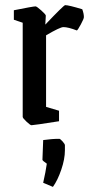

<svg xmlns="http://www.w3.org/2000/svg" viewBox="-20 -481 350 751"><path d="M103 8.8Q98.6 8.8 83.7 -5.1Q68.8 -19 68.8 -23.9V-392.1L34.2 -403.8V-440.9Q110.4 -456.1 119.1 -456.1Q123.5 -456.1 141.4 -440.2Q159.2 -424.3 159.2 -419.9L157.2 -384.8Q229.5 -460.9 234.9 -460.9Q248.5 -460.9 301.8 -444.8Q308.1 -427.7 308.1 -414.1Q308.1 -407.7 296.4 -386Q284.7 -364.3 280.8 -361.8Q246.6 -375 228 -375Q214.8 -375 160.2 -342.8V-63L210.9 -47.9V-6.8Q111.8 8.8 103 8.8ZM187 250 148.9 233.9Q158.7 190.9 163.1 159.2Q146 147.5 146 144L148.9 66.9Q182.1 62 211.9 62Q215.8 62 224.9 72.3Q233.9 82.5 233.9 86.9V106.9Q233.9 141.1 219.7 182.6Q205.6 224.1 187 250Z"/></svg>

Font: Grenze
Style: Regular
Weight: 400
Designer: Renata Polastri
Foundry: Omnibus-Type
Version: Version 1.002;PS 001.002;hotconv 1.0.88;makeotf.lib2.5.64775